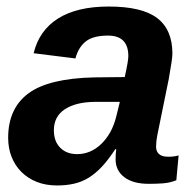

<svg xmlns="http://www.w3.org/2000/svg" viewBox="-20 -558 596 588"><path d="M436 5Q387 5 360.5 -15.5Q334 -36 334 -70Q334 -79 334.5 -86.5Q335 -94 336 -101H333Q312 -69 292.5 -48Q273 -27 252 -14Q231 -1 207 4.5Q183 10 155 10Q120 10 92.5 -1Q65 -12 45.5 -31.5Q26 -51 15.5 -77.5Q5 -104 5 -136Q5 -226 67 -272Q129 -318 269 -321L362 -322Q373 -371 373 -386Q373 -449 311 -449Q265 -449 242.5 -431Q220 -413 211 -379L83 -395Q100 -465 158 -501.5Q216 -538 313 -538Q415 -538 461.5 -502.5Q508 -467 508 -394Q508 -378 497 -317L462 -145Q458 -125 458 -110Q458 -98 462.5 -91.5Q467 -85 473.5 -82Q480 -79 486.5 -78.5Q493 -78 497 -78Q512 -78 527 -82L520 -6Q500 2 479 3.5Q458 5 436 5ZM347 -246H268Q211 -245 178 -223Q145 -201 145 -159Q145 -125 164.5 -105.5Q184 -86 216 -86Q258 -86 290.5 -117.5Q323 -149 336 -201Z"/></svg>

Font: Libra Sans Modern
Style: Bold Italic
Weight: 700
Italic angle: -12°
Foundry: Stefan Peev, Context Ltd
Version: Version 1.000